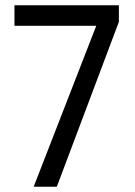

<svg xmlns="http://www.w3.org/2000/svg" viewBox="-20 -710 512 730"><path d="M108 0H196L432 -627V-690H35V-612H346Z"/></svg>

Font: Noto Sans Kannada Condensed
Style: Regular
Weight: 400
Width: 3
Designer: Jelle Bosma - Monotype Design Team
Foundry: Monotype Imaging Inc.
Version: Version 2.005